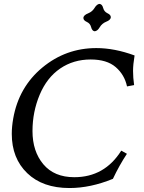

<svg xmlns="http://www.w3.org/2000/svg" viewBox="-20 -948 735 978"><path d="M334 9.8Q197.3 9.8 118.7 -65.9Q40 -141.6 40 -266.1Q40 -303.2 47.4 -344.7Q75.7 -504.4 195.6 -603.8Q315.4 -703.1 470.7 -703.1Q563.5 -703.1 665.5 -665.5Q657.7 -618.7 657.7 -586.9Q657.7 -552.7 663.1 -514.6L627 -507.8Q614.3 -567.4 569.3 -606.2Q524.4 -645 441.9 -645Q354 -645 286.4 -598.9Q218.8 -552.7 182.1 -465.3Q145.5 -377.9 145.5 -280.3Q145.5 -176.8 200.9 -111.1Q256.3 -45.4 358.4 -45.4Q512.7 -45.4 597.7 -180.7L626.5 -164.6Q587.4 -105.5 555.2 -37.1Q440.9 9.8 334 9.8ZM462.4 -788.6Q449.2 -790 444.3 -809.3Q439.5 -828.6 422.1 -836.4Q404.8 -844.2 404.8 -856.4Q404.8 -870.6 429.7 -880.4Q450.2 -888.7 461.7 -907.7Q473.1 -926.8 486.8 -928.2Q500.5 -926.8 505.4 -907.7Q510.3 -888.7 527.3 -880.6Q544.4 -872.6 544.4 -860.8Q544.4 -846.2 520 -836.9Q499.5 -828.6 488 -809.3Q476.6 -790 462.4 -788.6Z"/></svg>

Font: Kelvinch
Style: Italic
Weight: 400
Italic angle: -10°
Designer: Paul James Miller
Foundry: High-Logic / Made with FontCreator
Version: Version 3.40;July 22, 2017;FontCreator 11.0.0.2388 64-bit